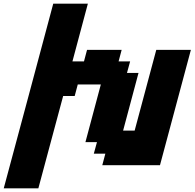

<svg xmlns="http://www.w3.org/2000/svg" viewBox="-54 -895 1054 1040"><path d="M-33.7 125H153.8Q176.3 42 220.9 -125Q265.6 -292 288.1 -375H350.6L367.2 -437.5H492.2L408.7 -125H471.2L454.1 -62.5H516.6L500 0H812.5Q840.3 -104 896.2 -312.3Q952.1 -520.5 980 -625H792.5L675.3 -187.5H612.8L696.3 -500H633.8L650.9 -562.5H588.4L605 -625H417.5L400.9 -562.5H338.4L421.9 -875H234.4Q189.9 -708 100.6 -375Q11.2 -42 -33.7 125Z"/></svg>

Font: Faithful 32x
Style: SemiboldOblique
Weight: 400
Foundry: Faithful Resource Pack
Version: Version 1.0; January 27, 2023